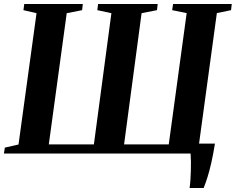

<svg xmlns="http://www.w3.org/2000/svg" viewBox="-26 -763 1172 954"><path d="M916 171Q918.5 154.5 920 132.5Q921.5 110.5 922.2 87Q923 63.5 922.8 41Q922.5 18.5 921 0L885 -49.5H1042Q1033 6.5 1023.5 47.8Q1014 89 1004.5 118.8Q995 148.5 986 171ZM-6.5 0 -2 -29.5 66 -45 155.5 -697.5 90.5 -712.5 94.5 -743H385.5L382 -712.5L305.5 -697.5L216.5 -45.5H440.5L527.5 -697.5L457.5 -712.5L461.5 -743H757.5L754 -712.5L677.5 -697.5L590.5 -45.5H812.5L901.5 -698L829.5 -712.5L834 -743H1125.5L1122 -712.5L1051.5 -698L962.5 -45.5L1031.5 -29L1028 0Z"/></svg>

Font: Merriweather 96pt
Style: Bold Italic
Weight: 700
Italic angle: -7.8°
Version: Version 2.101